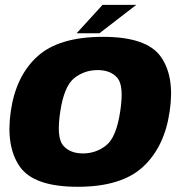

<svg xmlns="http://www.w3.org/2000/svg" viewBox="-20 -748 740 774"><path d="M293 5Q469.5 5 556.5 -75.5Q643.5 -156 664 -299.5Q685 -439.5 628.2 -519.5Q571.5 -599.5 395 -599.5Q218 -599.5 131 -520.8Q44 -442 23.5 -299.5Q3 -158.5 59.5 -76.8Q116 5 293 5ZM314.5 -129.5Q261.5 -129.5 234.2 -162Q207 -194.5 223 -298.5Q238.5 -401 279.5 -433.2Q320.5 -465.5 373.5 -465.5Q426.5 -465.5 453.5 -433.5Q480.5 -401.5 464.5 -298.5Q449 -194.5 408 -162Q367 -129.5 314.5 -129.5ZM289 -614H381L529.5 -728.5H393.5Z"/></svg>

Font: Anybody UltraCondensed Thin ExtraBold
Style: Italic
Weight: 800
Italic angle: -10°
Version: Version 1.111